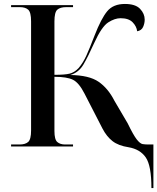

<svg xmlns="http://www.w3.org/2000/svg" viewBox="-20 -740 795 970"><path d="M745 210H755V-10H730Q714 -10 701 -12Q688 -14 671 -35.5Q654 -57 625 -117L558 -231Q526 -294 478 -327Q430 -360 335 -361Q378 -374 401.5 -414Q425 -454 456 -523Q494 -606 527 -627Q560 -648 589 -648Q630 -648 650 -627.5Q670 -607 673 -582Q695 -586 703 -604Q711 -622 711 -641Q711 -671 687.5 -695.5Q664 -720 611 -720Q552 -720 521.5 -683Q491 -646 458 -561Q433 -496 416.5 -459.5Q400 -423 377 -396Q356 -374 332 -368Q308 -362 255 -362V-632Q255 -678 269.5 -691Q284 -704 315 -704H349V-714H36V-704H80Q108 -704 122.5 -691Q137 -678 137 -632V-81Q137 -36 122.5 -23Q108 -10 79 -10H36V0H349V-10H309Q284 -10 269.5 -22.5Q255 -35 255 -78V-352Q318 -352 348.5 -337Q379 -322 407 -267L498 -90Q519 -50 548.5 -27Q578 -4 630 4Q688 14 716.5 55.5Q745 97 745 210Z"/></svg>

Font: Noto Serif Display Semi
Style: Regular
Weight: 600
Designer: Monotype Design Team
Foundry: Monotype Imaging Inc.
Version: Version 1.900